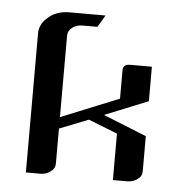

<svg xmlns="http://www.w3.org/2000/svg" viewBox="-40 -477 488 515"><g transform="rotate(5 204.0 -219.0)"><path d="M47.9 0V-375Q47.9 -399.9 70.8 -418.9Q92.8 -438 127 -438H224.1L205.1 -405.8H165Q148.4 -405.8 137.2 -397Q126 -388.2 126 -375V-155.8L282.2 -219.2V-295.9Q282.2 -312 301.8 -312H359.9V-219.2L243.2 -171.9L359.9 -125V-30.8Q359.9 -16.6 348.1 -8.8Q336.4 0 320.8 0H282.2V-125L204.1 -155.8L126 -125V-30.8Q126 -17.1 113.8 -8.8Q102.1 0 86.9 0Z"/></g></svg>

Font: Hhenum
Style: Regular
Weight: 400
Designer: T. Christopher White
Version: Version 1.0